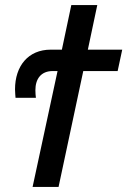

<svg xmlns="http://www.w3.org/2000/svg" viewBox="-20 -734 500 754"><path d="M108 0H210L307 -455H442L460 -539H325L362 -714H260L223 -539H179C91 -539 39 -475 39 -383C39 -367 41 -356 41 -350H121C120 -357 119 -369 119 -380C119 -424 141 -455 187 -455H206Z"/></svg>

Font: Noto Sans UI Condensed Medium
Style: Italic
Weight: 500
Width: 3
Italic angle: -12°
Designer: Monotype Design Team
Foundry: Monotype Imaging Inc.
Version: Version 1.901